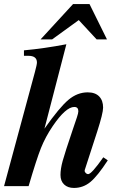

<svg xmlns="http://www.w3.org/2000/svg" viewBox="-33 -917 609 946"><path d="M476 -142 498 -127Q448 -50 412.5 -20.5Q377 9 331 9Q301 9 283 -8Q265 -25 265 -55Q265 -85 276 -125Q287 -165 326 -280L346 -339Q353 -360 353 -369Q353 -390 333 -390Q291 -390 227 -296Q191 -243 169 -188Q147 -133 108 0H-13L139 -562Q149 -599 149 -609Q149 -642 107 -642H85V-669Q184 -678 294 -699L186 -283Q260 -388 304 -425Q348 -462 399 -462Q436 -462 455.5 -442Q475 -422 475 -387Q475 -359 446 -269L387 -87Q384 -79 384 -75Q384 -70 389.5 -64.5Q395 -59 401 -59Q418 -59 476 -142ZM443 -723 355 -818 224 -723H167L327 -897H408L494 -723Z"/></svg>

Font: STIX
Style: Bold Italic
Weight: 700
Italic angle: -16.33°
Designer: MicroPress Inc., with final additions and corrections provided by Coen Hoffman, Elsevier (retired)
Version: Version 1.1.1